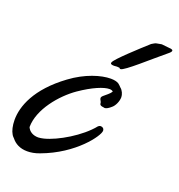

<svg xmlns="http://www.w3.org/2000/svg" viewBox="-170 -731 788 846"><g transform="rotate(20 224.5 -308.0)"><path d="M106 4C256 -51 333 -161 333 -184C333 -195 325 -200 317 -200C312 -200 308 -198 305 -195C257 -135 160 -78 100 -63C91 -61 82 -59 74 -59C50 -59 31 -70 23 -89C23 -173 99 -262 164 -307C222 -347 271 -367 297 -367C305 -367 311 -365 314 -361C307 -349 291 -338 281 -329C275 -324 273 -320 273 -316C273 -309 281 -303 281 -294C281 -281 302 -283 305 -281C312 -281 323 -287 335 -298C347 -308 358 -331 358 -351C358 -363 351 -381 339 -390C336 -394 330 -399 324 -404C316 -409 303 -412 287 -412C242 -412 172 -391 106 -342C-18 -251 -50 -159 -50 -97C-50 -69 -44 -46 -36 -33C-33 -27 -28 -22 -24 -18C-9 1 15 15 49 15C66 15 85 12 106 4ZM490 -607C497 -613 499 -617 499 -620C499 -627 484 -627 483 -627C481 -627 448 -631 446 -631C442 -631 427 -627 424 -627C418 -627 408 -620 401 -616C361 -580 270 -497 265 -481C264 -479 264 -478 264 -477C264 -471 272 -470 281 -470C285 -470 290 -471 294 -471C296 -471 303 -470 306 -470C308 -469 307 -466 312 -466C330 -466 424 -553 490 -607Z"/></g></svg>

Font: Oregano
Style: Italic
Weight: 400
Italic angle: -12°
Designer: Astigmatic (AOETI)
Foundry: Astigmatic (AOETI)
Version: Version 1.000